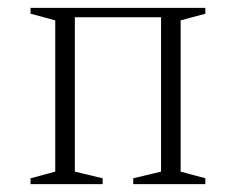

<svg xmlns="http://www.w3.org/2000/svg" viewBox="-20 -470 602 490"><path d="M121 -418 58 -435V-450H504V-435L441 -418V-32L504 -15V0H320V-15L391 -32V-426H171V-32L242 -15V0H58V-15L121 -32Z"/></svg>

Font: Spectral ExtraLight
Style: Regular
Weight: 275
Designer: Jean-Baptiste Levee
Foundry: Production Type
Version: Version 2.001